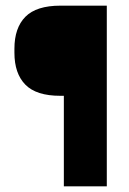

<svg xmlns="http://www.w3.org/2000/svg" viewBox="-20 -659 455 679"><path d="M193.2 -320.2Q108.3 -320.2 69.7 -359.6Q31 -399 31 -472.5V-486.8Q31 -560.4 69.8 -599.7Q108.7 -639 193.6 -639H242.2L242.3 -320.2ZM357.7 0H205.8V-639H357.7Z"/></svg>

Font: Anek Odia Medium
Style: Regular
Weight: 500
Designer: Yesha Goshar & Mahesh Sahu (Odia), Yesha Goshar (Latin)
Foundry: Ek Type
Version: Version 1.003